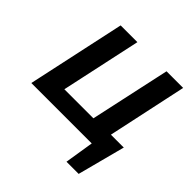

<svg xmlns="http://www.w3.org/2000/svg" viewBox="-215 -840 1216 1216"><g transform="rotate(45 393.5 -231.5)"><path d="M584 0 611 -125H749L659 0ZM555 195 606 -125H748L664 195ZM455 0 598 -658H747L606 0ZM93 0 118 -120H584L559 0ZM45 0 187 -658H337L195 0Z"/></g></svg>

Font: Ysabeau Office ExtraBold
Style: Italic
Weight: 800
Italic angle: -12°
Designer: Christian Thalmann (Catharsis Fonts)
Version: Version 2.001;gftools[0.9.30]; featfreeze: tnum,lnum,ss02